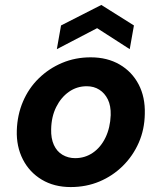

<svg xmlns="http://www.w3.org/2000/svg" viewBox="-20 -745 654 777"><path d="M266 12Q199 12 149 -18Q99 -48 72.5 -100Q46 -152 48 -217Q50 -280 73 -334Q96 -388 137 -428Q178 -468 231.5 -490.5Q285 -513 347 -513Q414 -513 464 -484Q514 -455 541 -403.5Q568 -352 566 -284Q565 -221 541.5 -167.5Q518 -114 477 -73.5Q436 -33 382.5 -10.5Q329 12 266 12ZM284 -105Q324 -105 356 -127Q388 -149 407 -188.5Q426 -228 428 -279Q429 -317 416.5 -342.5Q404 -368 382 -382Q360 -396 331 -396Q291 -396 259 -373.5Q227 -351 207.5 -312Q188 -273 187 -222Q186 -185 198 -158.5Q210 -132 233 -118.5Q256 -105 284 -105ZM210 -546 227 -642 390 -725 522 -642 505 -546 373 -631Z"/></svg>

Font: DM Sans 18pt
Style: Bold Italic
Weight: 700
Italic angle: -10°
Designer: Colophon Foundry, Jonny Pinhorn
Foundry: Colophon Foundry
Version: Version 4.004;gftools[0.9.30]